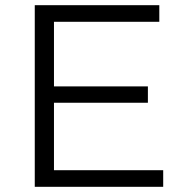

<svg xmlns="http://www.w3.org/2000/svg" viewBox="-20 -720 709 740"><path d="M188 -64H609V0H114V-700H594V-636H188V-387H550V-324H188Z"/></svg>

Font: Belfius21
Style: Regular
Weight: 400
Designer: Montserrat's base design by Julieta Ulanovsky, modified by Coast SPRL for Belfius Bank NV.
Foundry: Montserrat's base design by Julieta Ulanovsky, modified by Coast SPRL for Belfius Bank NV.
Version: Version 2.000;FEAKit 1.0